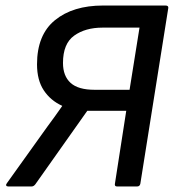

<svg xmlns="http://www.w3.org/2000/svg" viewBox="-20 -675 637 695"><path d="M10 0Q4 0 2.5 -3.5Q1 -7 5 -12L151 -216Q165 -235 178.5 -253.5Q192 -272 205 -291V-292Q163 -311 138.5 -348Q114 -385 114 -442Q114 -549 179 -602Q244 -655 353 -655H579Q591 -655 589 -645L488 -10Q486 0 476 0H404Q394 0 396 -10L437 -274H296L108 -8Q102 0 94 0ZM322 -350H449L485 -575H351Q289 -575 248.5 -546Q208 -517 208 -447Q208 -400 235.5 -375Q263 -350 322 -350Z"/></svg>

Font: Sofia Sans Medium
Style: Italic
Weight: 500
Italic angle: -9°
Version: Version 4.101